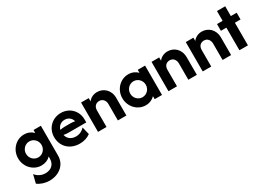

<svg xmlns="http://www.w3.org/2000/svg" viewBox="-3 -1347 3270 2360"><g transform="rotate(-30 1632.0 -167.0)"><path d="M227.8 222.2C355.6 222.2 468.1 142.4 468.1 5.6V-416.7H363.9V-374.3C331.9 -407.6 286.8 -427.8 233.3 -427.8C118.1 -427.8 25 -329.2 25 -208.3C25 -87.5 118.1 11.1 233.3 11.1C286.1 11.1 330.6 -8.3 362.5 -41V-11.8C362.5 64.6 313.2 118.1 227.8 118.1C167.4 118.1 118.1 89.6 88.2 50L59 169.4C101.4 202.1 162.5 222.2 227.8 222.2ZM247.9 -95.1C186.8 -95.1 137.5 -145.8 137.5 -208.3C137.5 -270.8 186.8 -321.5 247.9 -321.5C309 -321.5 358.3 -270.8 358.3 -208.3C358.3 -145.8 309 -95.1 247.9 -95.1Z M775.7 13.9C831.9 13.9 886.1 -2.1 927.8 -33.3L901.4 -141.7C874.3 -110.4 831.2 -86.1 778.5 -86.1C709.7 -86.1 663.9 -124.3 652.8 -179.9C674.3 -175.7 695.1 -172.9 718.1 -172.9H972.2V-215.3C972.2 -338.2 879.9 -430.6 756.9 -430.6C635.4 -430.6 538.9 -338.2 538.9 -212.5C538.9 -80.6 634.7 13.9 775.7 13.9ZM650 -252.8C664.6 -303.5 704.2 -334.7 755.6 -334.7C809 -334.7 847.2 -304.2 861.1 -254.2C840.3 -258.3 817.4 -260.4 791.7 -260.4H718.1C694.4 -260.4 672.2 -257.6 650 -252.8Z M1038.9 0H1159.7V-234.7C1159.7 -295.1 1198.6 -322.2 1240.3 -322.2C1291.7 -322.2 1320.8 -279.9 1320.8 -233.3V0H1441.7V-249.3C1441.7 -364.6 1360.4 -430.6 1272.2 -430.6C1222.2 -430.6 1177.1 -409.7 1147.2 -370.8V-416.7H1038.9Z M1712.5 11.1C1766 11.1 1811.1 -9 1843.1 -42.4V0H1947.2V-416.7H1843.1V-374.3C1811.1 -407.6 1766 -427.8 1712.5 -427.8C1597.2 -427.8 1504.2 -329.2 1504.2 -208.3C1504.2 -87.5 1597.2 11.1 1712.5 11.1ZM1727.1 -95.1C1666 -95.1 1616.7 -145.8 1616.7 -208.3C1616.7 -270.8 1666 -321.5 1727.1 -321.5C1788.2 -321.5 1837.5 -270.8 1837.5 -208.3C1837.5 -145.8 1788.2 -95.1 1727.1 -95.1Z M2038.9 0H2159.7V-234.7C2159.7 -295.1 2198.6 -322.2 2240.3 -322.2C2291.7 -322.2 2320.8 -279.9 2320.8 -233.3V0H2441.7V-249.3C2441.7 -364.6 2360.4 -430.6 2272.2 -430.6C2222.2 -430.6 2177.1 -409.7 2147.2 -370.8V-416.7H2038.9Z M2525 0H2645.8V-234.7C2645.8 -295.1 2684.7 -322.2 2726.4 -322.2C2777.8 -322.2 2806.9 -279.9 2806.9 -233.3V0H2927.8V-249.3C2927.8 -364.6 2846.5 -430.6 2758.3 -430.6C2708.3 -430.6 2663.2 -409.7 2633.3 -370.8V-416.7H2525Z M3045.8 0H3166.7V-320.8H3247.2V-416.7H3164.6V-555.6H3047.9V-416.7H2968.1V-320.8H3045.8Z"/></g></svg>

Font: Afacad
Style: Bold
Weight: 700
Designer: Kristian Moeller
Foundry: Dicotype
Version: Version 1.000